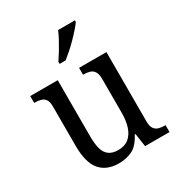

<svg xmlns="http://www.w3.org/2000/svg" viewBox="-182 -889 953 1021"><g transform="rotate(-30 294.5 -378.0)"><path d="M252 10Q177 10 137.5 -36.5Q98 -83 98 -186V-427Q98 -457 88 -471Q78 -485 61.5 -489.5Q45 -494 24 -494H21V-536H190V-190Q190 -146 198 -115.5Q206 -85 227 -69Q248 -53 284 -53Q324 -53 349 -73.5Q374 -94 386 -130.5Q398 -167 398 -216V-422Q398 -454 388 -469Q378 -484 361.5 -489Q345 -494 324 -494H321V-536H489V-109Q489 -80 499.5 -65.5Q510 -51 527 -46.5Q544 -42 564 -42H567V0H417L405 -81H400Q372 -26 335 -8Q298 10 252 10ZM242 -619Q257 -641 272.5 -666.5Q288 -692 302 -718Q316 -744 325 -766H428V-756Q419 -743 402 -723.5Q385 -704 363.5 -682Q342 -660 320 -640.5Q298 -621 279 -606H242Z"/></g></svg>

Font: Noto Serif SemiCondensed
Style: Regular
Weight: 400
Width: 4
Designer: Monotype Design Team
Foundry: Monotype Imaging Inc.
Version: Version 2.013